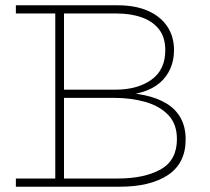

<svg xmlns="http://www.w3.org/2000/svg" viewBox="-20 -706 795 726"><path d="M40 0V-31H425Q526 -31 587.5 -65.5Q649 -100 649 -180Q649 -237 616.5 -271Q584 -305 530 -320.5Q476 -336 410 -336H210V-367H417Q500 -367 552.5 -404.5Q605 -442 605 -516Q605 -565 581 -595.5Q557 -626 515.5 -640.5Q474 -655 421 -655H40V-686H425Q492 -686 539.5 -665Q587 -644 612.5 -606Q638 -568 638 -516Q638 -479 624.5 -447.5Q611 -416 584.5 -393Q558 -370 517 -357.5Q476 -345 421 -345V-356Q479 -356 526.5 -346Q574 -336 609 -315Q644 -294 663 -260Q682 -226 682 -179Q682 -89 615.5 -44.5Q549 0 433 0ZM189 -19V-671H222V-19Z"/></svg>

Font: BioRhyme ExtraBold ExtraLight
Style: Regular
Weight: 250
Version: Version 1.600;gftools[0.9.33]